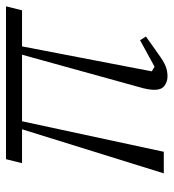

<svg xmlns="http://www.w3.org/2000/svg" viewBox="10 -562 564 623"><g transform="rotate(-90 291.5 -250.0)"><path d="M184 -460H74L87 -512H583L570 -460H453L372 -39L387 -30L473 -77L485 -58L430 -19Q404 0 388.5 6Q373 12 356 12Q338 12 325 2Q312 -8 312 -30Q312 -39 314 -51.5Q316 -64 322 -84L426 -460H210L111 0H41Z"/></g></svg>

Font: IBM Plex Serif Light
Style: Italic
Weight: 300
Italic angle: -14°
Designer: Mike Abbink, Paul van der Laan, Pieter van Rosmalen
Foundry: Bold Monday
Version: Version 3.001